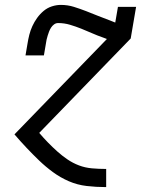

<svg xmlns="http://www.w3.org/2000/svg" viewBox="-20 -548 640 783"><path d="M412 215Q372 215 333.5 210.5Q295 206 260.5 191Q226 176 196 154Q166 132 139.5 106.5Q113 81 88 54.5Q63 28 39 0L416 -389L400 -395Q377 -403 355.5 -412.5Q334 -422 311.5 -431Q289 -440 265.5 -447Q242 -454 217 -454Q208 -454 200.5 -448.5Q193 -443 188 -435Q183 -427 180 -419Q177 -411 174.5 -403Q172 -395 170 -386.5Q168 -378 167 -369L159 -322H84L92 -369Q95 -388 99.5 -406Q104 -424 112 -441.5Q120 -459 131.5 -475Q143 -491 158 -503.5Q173 -516 191.5 -522Q210 -528 228 -528Q256 -528 281.5 -520Q307 -512 331.5 -502.5Q356 -493 380.5 -483Q405 -473 430 -464L450 -456L461 -520H535L513 -391L140 -6Q157 14 175.5 33Q194 52 213.5 69.5Q233 87 255 102Q277 117 302 126.5Q327 136 355 138.5Q383 141 412 141H413V215Z"/></svg>

Font: Iosevka HT Extended
Style: Italic
Weight: 400
Width: 7
Italic angle: -9°
Monospace: yes
Designer: Belleve Invis
Foundry: Belleve Invis
Version: Version 32.3.0; ttfautohint (v1.8.4)